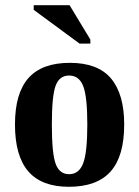

<svg xmlns="http://www.w3.org/2000/svg" viewBox="-20 -715 540 745"><path d="M461.9 -231.9Q461.9 -108.4 408.9 -49.3Q356 9.8 247.1 9.8Q141.6 9.8 89.8 -50Q38.1 -109.9 38.1 -231.9Q38.1 -353.5 90.6 -412.4Q143.1 -471.2 251 -471.2Q359.9 -471.2 410.9 -410.4Q461.9 -349.6 461.9 -231.9ZM318.8 -231.9Q318.8 -339.4 303 -380.6Q287.1 -421.9 248 -421.9Q210.4 -421.9 195.8 -382.3Q181.2 -342.8 181.2 -231.9Q181.2 -119.1 196 -79.1Q210.9 -39.1 248 -39.1Q286.6 -39.1 302.7 -81.3Q318.8 -123.5 318.8 -231.9ZM288.6 -545.9 110.8 -676.8V-694.8H250L330.6 -561.5V-545.9Z"/></svg>

Font: Tinos
Style: Bold
Weight: 700
Designer: Steve Matteson
Foundry: Monotype Imaging Inc.
Version: Version 1.23